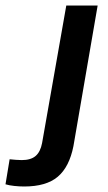

<svg xmlns="http://www.w3.org/2000/svg" viewBox="-133 -490 393 698"><path d="M-45 188Q-62 188 -81 186Q-100 184 -113 180L-98 89Q-87 90 -76 91Q-65 92 -54 92Q-21 92 -3.5 77Q14 62 20 30L108 -470H222L134 41Q119 117 77 152.5Q35 188 -45 188Z"/></svg>

Font: Gantari SemiBold
Style: Italic
Weight: 600
Italic angle: -10°
Designer: Anugrah Pasau
Foundry: Lafontype
Version: Version 1.000